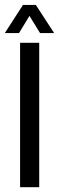

<svg xmlns="http://www.w3.org/2000/svg" viewBox="-28 -778 245 798"><path d="M55.5 0V-600H135V0ZM-8 -640.5 67.5 -757.5H121L197 -640.5H138.5L94.5 -712L51 -640.5Z"/></svg>

Font: Big Shoulders Text Thin
Style: Regular
Weight: 400
Version: Version 2.002